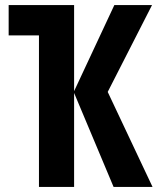

<svg xmlns="http://www.w3.org/2000/svg" viewBox="-20 -734 619 754"><path d="M577 -714 403 -373 579 0H426L271 -369V0H133V-595H14V-714H271V-376L429 -714Z"/></svg>

Font: Noto Sans Display ExtraCondensed
Style: Bold
Weight: 700
Width: 2
Designer: Monotype Design Team
Foundry: Monotype Imaging Inc.
Version: Version 2.003